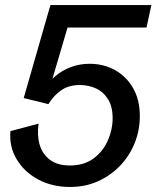

<svg xmlns="http://www.w3.org/2000/svg" viewBox="-20 -723 615 755"><path d="M254.9 12.2Q185.1 12.2 130.4 -17.1Q75.7 -46.4 45.7 -96.4Q15.6 -146.5 21 -207.5L131.8 -236.8Q125 -190.9 136 -153.8Q147 -116.7 176.5 -94.5Q206.1 -72.3 254.9 -72.3Q311 -72.3 348.4 -100.3Q385.7 -128.4 404.3 -171.1Q422.9 -213.9 422.9 -257.8Q422.9 -304.2 404.5 -333.3Q386.2 -362.3 356.9 -375.5Q327.6 -388.7 294.4 -388.7Q250 -388.7 220.2 -367.7Q190.4 -346.7 170.4 -313.5L73.2 -337.4L178.2 -703.1H575.2L556.2 -614.7H245.6L171.9 -364.7L151.9 -369.6Q170.4 -400.4 197.3 -423.3Q224.1 -446.3 258.5 -459.2Q293 -472.2 332.5 -472.2Q386.7 -472.2 431.4 -447.8Q476.1 -423.3 502.9 -377.4Q529.8 -331.5 529.8 -266.1Q529.8 -210.9 509.8 -160.9Q489.7 -110.8 452.9 -72Q416 -33.2 366 -10.5Q315.9 12.2 254.9 12.2Z"/></svg>

Font: Schibsted Grotesk Medium
Style: Italic
Weight: 500
Italic angle: -12°
Designer: Bakken & Baeck AS, Henrik Kongsvoll
Foundry: Schibsted ASA
Version: Version 1.100;gftools[0.9.25]